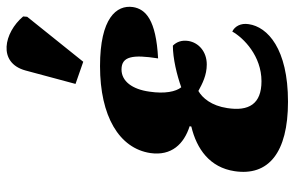

<svg xmlns="http://www.w3.org/2000/svg" viewBox="-173 -695 878 572"><g transform="rotate(-90 266.0 -409.0)"><path d="M368 -600 502 -767 503 -779C455 -836 365 -856 342 -772L302 -623ZM249 10C407 10 472 -51 480 -107C484 -131 473 -149 458 -156C439 -122 385 -69 310 -69C242 -69 220 -107 230 -171C237 -218 260 -245 281 -257C303 -245 328 -232 360 -232C398 -232 425 -256 430 -287C433 -307 427 -322 416 -333C378 -333 328 -321 292 -308C279 -324 272 -357 279 -403C286 -454 310 -486 345 -486C384 -486 390 -453 378 -377C493 -383 525 -414 531 -452C538 -501 498 -550 355 -550C206 -550 110 -493 96 -400C87 -337 123 -300 176 -283L175 -278C108 -262 53 -223 42 -149C27 -49 96 10 249 10Z"/></g></svg>

Font: Noto Serif SemiCondensed Black
Style: Italic
Weight: 900
Width: 4
Italic angle: -12°
Designer: Monotype Design Team
Foundry: Monotype Imaging Inc.
Version: Version 2.014